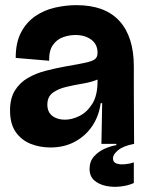

<svg xmlns="http://www.w3.org/2000/svg" viewBox="-20 -559 573 746"><path d="M176 14Q135 14 99.5 0Q64 -14 41.5 -45.5Q19 -77 19 -130Q19 -177 38 -207.5Q57 -238 88 -256Q119 -274 157.5 -284Q196 -294 235 -301Q288 -310 314.5 -316Q341 -322 350 -330Q359 -338 359 -354Q359 -387 334.5 -405Q310 -423 273 -423Q249 -423 225 -414.5Q201 -406 185.5 -384Q170 -362 171 -323L41 -334Q41 -394 62 -433.5Q83 -473 117.5 -496.5Q152 -520 194 -529.5Q236 -539 277 -539Q388 -539 444 -477.5Q500 -416 500 -301V-206Q500 -155 500.5 -103Q501 -51 501 0H374Q375 -38 375.5 -76.5Q376 -115 377 -158H371Q365 -110 339.5 -71Q314 -32 272 -9Q230 14 176 14ZM232 -94Q260 -94 289 -108.5Q318 -123 338.5 -155.5Q359 -188 359 -243V-250Q336 -240 303 -234.5Q270 -229 238 -221.5Q206 -214 185 -198.5Q164 -183 164 -152Q164 -124 183 -109Q202 -94 232 -94ZM500 152Q479 162 449.5 165.5Q420 169 392.5 163.5Q365 158 346.5 142Q328 126 328 97Q328 68 345.5 48.5Q363 29 387.5 18.5Q412 8 432 5V-12L501 -13V0Q459 8 439 24.5Q419 41 419 56Q419 72 433 76.5Q447 81 466.5 79Q486 77 500 72Z"/></svg>

Font: Bricolage Grotesque 48pt Bricolage Grotesque 48pt Regular
Style: Bold
Weight: 700
Designer: Mathieu Triay
Foundry: Atelier Triay
Version: Version 1.000; ttfautohint (v1.8.4.7-5d5b);gftools[0.9.32]